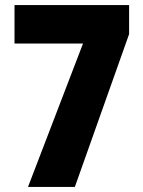

<svg xmlns="http://www.w3.org/2000/svg" viewBox="-20 -734 562 754"><path d="M90 0 306 -563H37V-714H487V-600L274 0Z"/></svg>

Font: Noto Sans Lao Looped Condensed Black
Style: Regular
Weight: 900
Width: 3
Designer: Mark Frömberg, Ben Mitchell
Foundry: The Fontpad Ltd
Version: Version 1.002; ttfautohint (v1.8.4.7-5d5b)